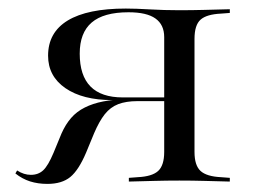

<svg xmlns="http://www.w3.org/2000/svg" viewBox="-20 -435 605 460"><path d="M409.7 -2.4Q378.2 -2.4 349.6 -1.6Q321 -0.8 288.7 0V-8.9L309.7 -10.5Q344.4 -12.1 358.9 -25.4Q373.4 -38.7 373.4 -71V-346Q373.4 -375.8 352.4 -390.7Q331.5 -405.6 287.9 -405.6Q228.2 -405.6 199.6 -381Q171 -356.5 171 -306.5Q171 -254 196.8 -227.8Q222.6 -201.6 274.2 -201.6H396V-195.2H249.2Q178.2 -195.2 136.7 -223.8Q95.2 -252.4 95.2 -301.6Q95.2 -357.3 142.3 -385.9Q189.5 -414.5 281.5 -414.5Q304.8 -414.5 339.1 -412.5Q373.4 -410.5 409.7 -410.5Q441.1 -410.5 469.8 -411.3Q498.4 -412.1 530.6 -412.9V-404L509.7 -402.4Q475 -400.8 460.5 -387.9Q446 -375 446 -341.9V-71Q446 -38.7 460.5 -25.4Q475 -12.1 509.7 -10.5L530.6 -8.9V0Q498.4 -0.8 469.8 -1.6Q441.1 -2.4 409.7 -2.4ZM93.5 5.6Q71 5.6 52 -0.4Q33.1 -6.5 16.9 -19.4L21 -26.6Q37.1 -16.1 54 -16.1Q71.8 -16.1 83.5 -27Q95.2 -37.9 108.1 -68.5L127.4 -115.3Q137.1 -137.1 150.4 -152.4Q163.7 -167.7 183.1 -177.4Q202.4 -187.1 227 -191.9Q251.6 -196.8 283.9 -196.8H384.7V-192.7H308.9Q282.3 -192.7 263.3 -185.5Q244.4 -178.2 231 -161.3Q217.7 -144.4 205.6 -116.1L186.3 -69.4Q168.5 -27.4 148.4 -10.9Q128.2 5.6 93.5 5.6Z"/></svg>

Font: Playfair 144pt SemiExpanded Light
Style: Regular
Weight: 300
Width: 6
Designer: Claus Eggers Sørensen
Foundry: Claus Eggers Sørensen
Version: Version 2.203